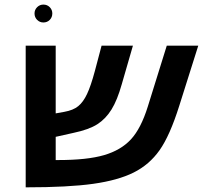

<svg xmlns="http://www.w3.org/2000/svg" viewBox="-20 -803 875 828"><path d="M418 -606H553.2L504.9 -439Q485.8 -371.1 460.9 -330.8Q436 -290.5 399.9 -267.3Q363.8 -244.1 296.9 -230L220.2 -212.9V-112.8H231.4Q356 -112.8 428.7 -134Q501.5 -155.3 544.7 -202.1Q587.9 -249 617.2 -342.8L699.2 -606H835L752.9 -346.2Q712.4 -217.8 668.2 -155.3Q624 -92.8 556.6 -59.1Q489.3 -25.4 382.1 -10.3Q274.9 4.9 90.8 4.9V-606H220.2V-314L257.8 -320.8Q295.9 -327.6 317.4 -345.2Q338.9 -362.8 355.2 -397.2Q371.6 -431.6 389.2 -497.1ZM128.9 -745.1Q128.9 -760.7 140.1 -772Q151.4 -783.2 167 -783.2Q183.6 -783.2 194.6 -772Q205.6 -760.7 205.6 -745.1Q205.6 -728.5 194.6 -717.3Q183.6 -706.1 167 -706.1Q151.4 -706.1 140.1 -717.3Q128.9 -728.5 128.9 -745.1Z"/></svg>

Font: Liberation Sans
Style: Bold Italic
Weight: 700
Italic angle: -12°
Designer: Steve Matteson
Foundry: Ascender Corporation
Version: Version 2.1.5